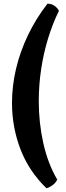

<svg xmlns="http://www.w3.org/2000/svg" viewBox="-20 -820 360 1040"><path d="M232 200Q136 107 90.5 -12.5Q45 -132 45 -262Q45 -355 67 -448Q89 -541 132 -630.5Q175 -720 237 -800Q261 -800 277.5 -787Q294 -774 299 -761Q265 -692 240.5 -612Q216 -532 203 -446Q190 -360 190 -272Q190 -155 214.5 -45Q239 65 290 153Q280 173 262 185Q244 197 232 200Z"/></svg>

Font: Texturina 12pt Black
Style: Regular
Weight: 900
Designer: Guillermo Torres Carreño
Foundry: Omnibus-Type
Version: Version 1.002